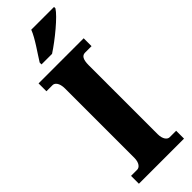

<svg xmlns="http://www.w3.org/2000/svg" viewBox="-305 -948 966 966"><g transform="rotate(-45 177.5 -465.5)"><path d="M96 -784V-771H171C230 -809 324 -886 345 -921V-931H183C166 -886 121 -825 96 -784ZM18 0H339V-56H293C277 -56 261 -74 261 -110V-600C261 -643 273 -658 293 -658H339V-714H18V-658H62C76 -658 94 -643 94 -601V-109C94 -71 76 -56 62 -56H18Z"/></g></svg>

Font: Noto Serif Georgian ExtraCondensed Black
Style: Regular
Weight: 900
Width: 2
Designer: Monotype Design Team, Akaki Razmadze
Foundry: Google LLC
Version: Version 2.003